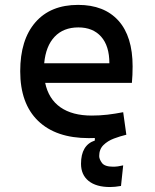

<svg xmlns="http://www.w3.org/2000/svg" viewBox="-20 -547 626 774"><path d="M423.8 207Q367.7 207 337.2 182.4Q306.6 157.7 306.6 113.3Q306.6 38.1 362.3 19.5V9.3Q350.6 9.8 337.9 9.8Q205.6 9.8 133.5 -59.8Q61.5 -129.4 61.5 -259.8Q61.5 -386.7 122.6 -457Q183.6 -527.3 294.9 -527.3Q399.9 -527.3 457.3 -463.9Q514.6 -400.4 514.6 -279.3Q514.6 -243.7 511.7 -212.9H162.1Q175.8 -147.9 223.6 -114.5Q271.5 -81.1 349.6 -81.1Q381.8 -81.1 413.1 -84.7Q444.3 -88.4 476.6 -94.7L489.3 -3.9Q464.4 2 439.2 11.5Q414.1 21 397 37.8Q379.9 54.7 379.9 82Q379.9 94.7 391.1 109.9Q402.3 125 436.5 125Q454.6 125 476.6 119.6L467.8 202.6Q442.9 207 423.8 207ZM158.2 -292H420.9Q420.9 -361.8 387.7 -399.2Q354.5 -436.5 295.9 -436.5Q235.8 -436.5 200.2 -398.9Q164.6 -361.3 158.2 -292Z"/></svg>

Font: CaskaydiaCove NFP
Style: Regular
Weight: 400
Designer: Aaron Bell
Foundry: Saja Typeworks
Version: Version 2111.001; VTT 6.35;Nerd Fonts 3.1.1